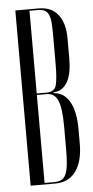

<svg xmlns="http://www.w3.org/2000/svg" viewBox="-52 -731 371 763"><g transform="rotate(-5 134.0 -349.5)"><path d="M236 -491Q236 -431 219 -399.5Q202 -368 173 -363L161 -361V-359L173 -357Q207 -351 227.5 -313.5Q248 -276 248 -206V-149Q248 -79 219.5 -39.5Q191 0 137 0H39V-699H132Q183 -699 209.5 -665Q236 -631 236 -571ZM134 -363Q166 -363 173 -388.5Q180 -414 180 -474V-587Q180 -617 178.5 -637Q177 -657 171.5 -669.5Q166 -682 155.5 -687.5Q145 -693 128 -693H95V-363ZM192 -222Q192 -295 179 -326Q166 -357 134 -357H95V-6H133Q151 -6 162.5 -12Q174 -18 180.5 -33Q187 -48 189.5 -72.5Q192 -97 192 -133Z"/></g></svg>

Font: Moniqa Cond Display
Style: Regular
Weight: 400
Width: 3
Designer: Rajesh Rajput
Foundry: Rajesh Rajput
Version: Version 1.000